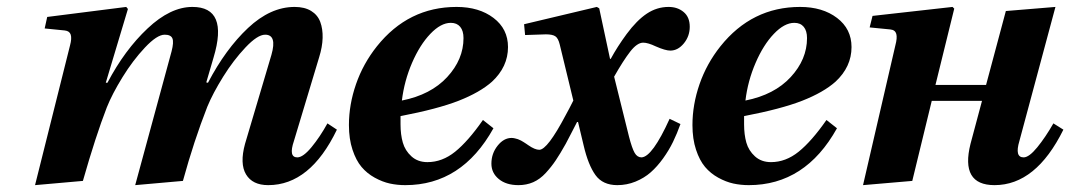

<svg xmlns="http://www.w3.org/2000/svg" viewBox="-20 -522 3088 554"><path d="M81.1 12.2 182.1 -391.1Q187.5 -411.1 184.1 -421.9Q180.7 -432.6 167 -434.1L108.9 -439.9L116.2 -473.1L344.2 -502L349.1 -496.1L285.2 -283.2H290Q339.8 -377.9 405.8 -439.9Q471.7 -502 535.2 -502Q640.1 -502 596.2 -356L575.2 -284.2L580.1 -283.2Q630.9 -380.4 695.6 -441.2Q760.3 -502 830.1 -502Q858.9 -502 877.7 -490.5Q896.5 -479 904.1 -458.7Q911.6 -438.5 910.9 -412.6Q910.2 -386.7 900.9 -356.9L828.1 -115.2Q812 -67.9 837.9 -67.9Q854.5 -67.9 878.9 -97.4Q903.3 -127 924.8 -166L952.1 -147.9Q875 12.2 753.9 12.2Q708.5 12.2 689.9 -18.8Q671.4 -49.8 687 -106.9L763.2 -363.8Q779.8 -421.9 745.1 -421.9Q723.1 -421.9 688.5 -385.3Q653.8 -348.6 624 -300.8Q594.2 -252.9 578.1 -213.9Q539.6 -115.7 507.8 0L370.1 12.2L475.1 -374Q481.9 -400.4 477.5 -411.1Q473.1 -421.9 455.1 -421.9Q433.1 -421.9 398.2 -384.8Q363.3 -347.7 333.5 -299.3Q303.7 -251 288.1 -211.9Q255.9 -128.9 219.2 0Z M1139.6 -231.9Q1223.1 -248.5 1270.3 -299.6Q1317.4 -350.6 1317.4 -412.1Q1317.4 -433.1 1307.9 -444.6Q1298.3 -456.1 1280.8 -456.1Q1252 -456.1 1221.7 -424.3Q1191.4 -392.6 1168.9 -340.6Q1146.5 -288.6 1139.6 -231.9ZM986.8 -161.1Q986.8 -220.2 1007.3 -279.3Q1027.8 -338.4 1067.4 -388.2Q1158.2 -502 1297.4 -502Q1362.3 -502 1404.1 -470.2Q1445.8 -438.5 1445.8 -386.2Q1445.8 -329.1 1399.4 -286.1Q1364.7 -255.4 1303.7 -231.4Q1242.7 -207.5 1135.7 -187V-163.1Q1135.7 -133.8 1142.3 -110.6Q1148.9 -87.4 1167.2 -70.8Q1185.5 -54.2 1213.4 -54.2Q1255.9 -54.2 1293.2 -84.2Q1330.6 -114.3 1373.5 -175.8L1403.8 -151.9Q1312.5 12.2 1149.4 12.2Q1126.5 12.2 1105 7.6Q1083.5 2.9 1061.3 -9.3Q1039.1 -21.5 1023.2 -40.3Q1007.3 -59.1 997.1 -90.1Q986.8 -121.1 986.8 -161.1Z M1397.9 -49.8Q1397.9 -79.1 1415.8 -101.6Q1433.6 -124 1456.1 -124Q1460.4 -124 1465.6 -122.8Q1470.7 -121.6 1474.4 -120.4Q1478 -119.1 1483.2 -116.5Q1488.3 -113.8 1490.7 -112.1Q1493.2 -110.4 1498.3 -107.2Q1503.4 -104 1504.4 -103Q1523.4 -89.8 1536.1 -89.8Q1559.6 -89.8 1612.3 -189.9Q1613.8 -192.4 1622.6 -209Q1631.3 -225.6 1634.3 -231.9L1595.2 -393.1Q1590.8 -411.6 1582.5 -417.2Q1574.2 -422.9 1555.2 -422.9L1495.1 -420.9L1492.2 -452.1L1702.1 -502L1709 -498L1740.2 -352.1H1742.2Q1761.2 -387.2 1788.1 -423.8Q1817.4 -463.4 1846.4 -482.7Q1875.5 -502 1909.2 -502Q1935.1 -502 1952.6 -487.3Q1970.2 -472.7 1970.2 -444.8Q1970.2 -417.5 1953.1 -396.7Q1936 -376 1914.1 -376Q1899.9 -376 1872.1 -388.2Q1849.6 -398.9 1835.9 -398.9Q1818.4 -398.9 1798.3 -373Q1778.3 -347.2 1752 -300.8L1794.9 -127.9Q1803.7 -93.8 1811.3 -80.8Q1818.8 -67.9 1831.1 -67.9Q1862.3 -69.3 1912.1 -179.2L1943.4 -164.1Q1933.6 -136.7 1921.9 -112.5Q1910.2 -88.4 1893.3 -64.9Q1876.5 -41.5 1857.7 -24.9Q1838.9 -8.3 1813.7 2Q1788.6 12.2 1761.2 12.2Q1719.2 12.2 1698.2 -16.8Q1677.2 -45.9 1664.1 -102.1L1647.9 -169.9H1645Q1641.1 -161.6 1628.4 -137.7Q1615.7 -113.8 1612.3 -106.9Q1596.2 -78.1 1583.7 -59.6Q1571.3 -41 1554.7 -22.9Q1538.1 -4.9 1518.6 3.7Q1499 12.2 1476.1 12.2Q1440.4 12.2 1419.2 -5.4Q1397.9 -22.9 1397.9 -49.8Z M2130.9 -231.9Q2214.4 -248.5 2261.5 -299.6Q2308.6 -350.6 2308.6 -412.1Q2308.6 -433.1 2299.1 -444.6Q2289.6 -456.1 2272 -456.1Q2243.2 -456.1 2212.9 -424.3Q2182.6 -392.6 2160.2 -340.6Q2137.7 -288.6 2130.9 -231.9ZM1978 -161.1Q1978 -220.2 1998.5 -279.3Q2019 -338.4 2058.6 -388.2Q2149.4 -502 2288.6 -502Q2353.5 -502 2395.3 -470.2Q2437 -438.5 2437 -386.2Q2437 -329.1 2390.6 -286.1Q2356 -255.4 2294.9 -231.4Q2233.9 -207.5 2127 -187V-163.1Q2127 -133.8 2133.5 -110.6Q2140.1 -87.4 2158.4 -70.8Q2176.8 -54.2 2204.6 -54.2Q2247.1 -54.2 2284.4 -84.2Q2321.8 -114.3 2364.7 -175.8L2395 -151.9Q2303.7 12.2 2140.6 12.2Q2117.7 12.2 2096.2 7.6Q2074.7 2.9 2052.5 -9.3Q2030.3 -21.5 2014.4 -40.3Q1998.5 -59.1 1988.3 -90.1Q1978 -121.1 1978 -161.1Z M2470.2 12.2 2563.5 -391.1Q2569.3 -412.6 2566.2 -424.1Q2563 -435.5 2549.3 -437L2489.3 -442.9L2497.6 -476.1L2728.5 -502L2733.4 -497.1L2679.2 -276.9H2825.2L2882.3 -490.2L3025.4 -502L2921.4 -115.2Q2907.2 -67.9 2933.6 -67.9Q2949.2 -67.9 2972.9 -96.9Q2996.6 -126 3019.5 -166L3048.3 -147.9Q2969.2 12.2 2849.6 12.2Q2750.5 12.2 2780.3 -106.9L2813.5 -231H2668.5L2612.3 0Z"/></svg>

Font: Linguistics Pro
Style: Bold Italic
Weight: 700
Italic angle: -12°
Designer: Stefan Peev, Context Ltd
Foundry: Stefan Peev, Context Ltd
Version: Version 001.000